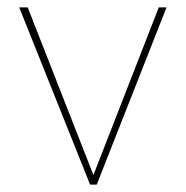

<svg xmlns="http://www.w3.org/2000/svg" viewBox="-20 -500 503 520"><path d="M224 0 32 -480H55L233 -26L410 -480H431L242 0Z"/></svg>

Font: Cantarell Thin
Style: Regular
Weight: 100
Designer: Dave Crossland, Nikolaus Waxweiler, Florian Fecher, Jacques Le Bailly, Eben Sorkin, Alexei Vanyashin, Alexios Zavras, Em
Version: Version 0.303